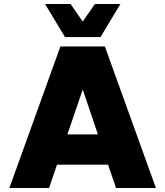

<svg xmlns="http://www.w3.org/2000/svg" viewBox="-20 -943 829 963"><path d="M27 0 283 -710H506L762 0H562L522 -117H266L226 0ZM318 -269H471L395 -494ZM206 -923H334L395 -835L456 -923H584L484 -757H306Z"/></svg>

Font: Geist Black
Style: Regular
Weight: 400
Designer: Basement.studio, Andrés Briganti, Mateo Zaragoza
Foundry: Basement.studio, Vercel, Andrés Briganti, Guido Ferreyra, Mateo Zaragoza
Version: Version 1.401